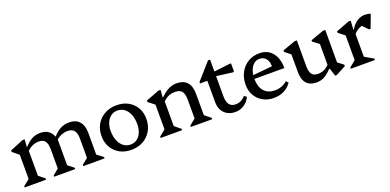

<svg xmlns="http://www.w3.org/2000/svg" viewBox="-6 -1338 4213 2076"><g transform="rotate(-20 2100.5 -300.0)"><path d="M708 0V-15L792 -83L776 -55V-290Q776 -355 752 -385Q728 -415 677 -415Q633 -415 593 -395.5Q553 -376 522 -340V-404H538Q584 -454 627.5 -475.5Q671 -497 724 -497Q800 -497 841 -451Q882 -405 882 -320V-53L866 -82L953 -15V0ZM34 0V-15L121 -83L105 -55V-391L148 -314L33 -409V-426L186 -489H211L205 -404H211V-53L196 -82L280 -15V0ZM373 0V-15L456 -83L440 -55V-290Q440 -355 417.5 -385Q395 -415 345 -415Q260 -415 196 -340V-404H210Q257 -455 298.5 -476Q340 -497 392 -497Q466 -497 506.5 -451Q547 -405 547 -320V-53L531 -82L615 -15V0ZM494 -292V-378H547V-292Z M1259 13Q1184 13 1126.5 -18.5Q1069 -50 1036.5 -106.5Q1004 -163 1004 -236Q1004 -313 1038 -371.5Q1072 -430 1131.5 -463Q1191 -496 1269 -496Q1345 -496 1402 -464.5Q1459 -433 1491.5 -377.5Q1524 -322 1524 -248Q1524 -172 1490 -113Q1456 -54 1397 -20.5Q1338 13 1259 13ZM1271 -44Q1313 -44 1344.5 -67Q1376 -90 1394 -131.5Q1412 -173 1412 -228Q1412 -292 1392.5 -339.5Q1373 -387 1338.5 -413Q1304 -439 1257 -439Q1216 -439 1184 -416Q1152 -393 1134 -351.5Q1116 -310 1116 -256Q1116 -192 1135.5 -144.5Q1155 -97 1189.5 -70.5Q1224 -44 1271 -44Z M1945 0V-15L2031 -86L2015 -58V-290Q2015 -357 1991 -386Q1967 -415 1911 -415Q1867 -415 1831 -397Q1795 -379 1760 -340V-404H1774Q1866 -497 1958 -497Q2039 -497 2080 -451.5Q2121 -406 2121 -317V-56L2105 -85L2192 -15V0ZM1598 0V-15L1685 -86L1669 -56V-396L1712 -324L1597 -414V-431L1750 -489H1775L1769 -404H1775V-56L1760 -85L1845 -15V0Z M2456 13Q2404 13 2365 -9Q2326 -31 2305 -70.5Q2284 -110 2284 -164V-467L2327 -408H2200V-425L2366 -613H2390V-193Q2390 -129 2413.5 -96.5Q2437 -64 2486 -64Q2553 -64 2599 -119L2627 -100Q2604 -49 2558.5 -18Q2513 13 2456 13ZM2578 -399 2368 -426V-474L2575 -498H2589V-406Z M2899 13Q2829 13 2774.5 -17.5Q2720 -48 2689 -101.5Q2658 -155 2658 -224Q2658 -304 2691 -365.5Q2724 -427 2781.5 -461.5Q2839 -496 2914 -496Q2975 -496 3020 -466.5Q3065 -437 3089.5 -382.5Q3114 -328 3114 -253H2731V-292L2994 -317Q2994 -374 2966.5 -406.5Q2939 -439 2893 -439Q2857 -439 2828.5 -415.5Q2800 -392 2784.5 -350Q2769 -308 2769 -253Q2769 -162 2813 -111.5Q2857 -61 2937 -61Q3023 -61 3079 -114L3103 -90Q3071 -41 3018 -14Q2965 13 2899 13Z M3391 13Q3314 13 3275 -31.5Q3236 -76 3236 -164V-401L3279 -332L3170 -418V-435L3318 -488H3343V-194Q3343 -127 3364.5 -98Q3386 -69 3438 -69Q3479 -69 3513 -87Q3547 -105 3580 -142V-78H3565Q3517 -28 3478 -7.5Q3439 13 3391 13ZM3602 12 3573 -78H3564V-402L3607 -333L3493 -419V-435L3645 -489H3670V-85L3629 -146L3735 -66V-49L3621 12Z M3786 0V-15L3873 -86L3857 -58V-390L3900 -324L3785 -414V-431L3938 -489H3963L3957 -387H3963V-56L3948 -83L4064 -15V0ZM3955 -322 3948 -387H3962Q3990 -438 4034 -467.5Q4078 -497 4125 -497Q4161 -497 4192 -485L4135 -333H4117L4025 -428L4113 -403Q4062 -403 4020 -381.5Q3978 -360 3955 -322Z"/></g></svg>

Font: Platypi Light
Style: Regular
Weight: 400
Version: Version 1.200